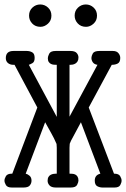

<svg xmlns="http://www.w3.org/2000/svg" viewBox="-20 -839 565 859"><path d="M110 -769Q110 -791 125 -805Q140 -819 160 -819Q180 -819 195 -805Q210 -791 210 -769Q210 -747 194.5 -733Q179 -719 161 -719Q138 -719 124 -734Q110 -749 110 -769ZM314 -769Q314 -791 329 -805Q344 -819 364 -819Q384 -819 399 -805Q414 -791 414 -769Q414 -747 398.5 -733Q383 -719 365 -719Q342 -719 328 -734Q314 -749 314 -769ZM0 -31Q0 -40 6.5 -51Q13 -62 33 -62H35L147 -358L45 -549H40Q25 -549 15.5 -557Q6 -565 6 -579Q6 -611 40 -611H100Q113 -611 124 -605Q135 -599 135 -580Q135 -562 125 -556.5Q115 -551 109 -549L234 -316V-549Q228 -549 221 -549.5Q214 -550 208 -553Q202 -556 198 -562Q194 -568 194 -579Q194 -586 200 -598.5Q206 -611 229 -611H295Q315 -611 323 -602Q331 -593 331 -582Q331 -571 327 -564.5Q323 -558 317 -554.5Q311 -551 305 -550Q299 -549 295 -549H291V-317L416 -549Q402 -551 395.5 -560Q389 -569 389 -580Q389 -588 395 -599.5Q401 -611 425 -611H485Q502 -611 510 -601Q518 -591 518 -580Q518 -561 507 -555Q496 -549 480 -549L377 -358L490 -62H491Q511 -62 517.5 -51Q524 -40 524 -31Q524 -22 518 -11Q512 0 492 0H439Q426 0 415 -6Q404 -12 404 -31Q404 -56 429 -62L342 -292L298 -210L292 -196L291 -178V-62Q297 -62 304 -61.5Q311 -61 317 -58Q323 -55 327 -48.5Q331 -42 331 -31Q331 -24 325 -12Q319 0 296 0H230Q210 0 201.5 -9.5Q193 -19 193 -30Q193 -41 197 -47.5Q201 -54 207 -57Q213 -60 219 -61Q225 -62 230 -62H234V-178L233 -195Q222 -221 208.5 -244.5Q195 -268 182 -292L95 -62Q104 -60 112.5 -52.5Q121 -45 121 -31Q121 -19 113.5 -9.5Q106 0 85 0H33Q13 0 6.5 -11Q0 -22 0 -31Z"/></svg>

Font: CMU Typewriter Custom
Style: Regular
Weight: 500
Monospace: yes
Version: Version 0.7.0